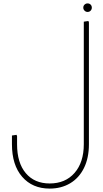

<svg xmlns="http://www.w3.org/2000/svg" viewBox="-20 -874 601 1125"><path d="M471 -209V-747L498 -751L501 -743V-209ZM271 231Q170 231 110 162Q50 93 50 -29H80Q80 80 131 140.5Q182 201 271 201Q363 201 417 139Q471 77 471 -29H501Q501 52 472 110.5Q443 169 391 200Q339 231 271 231ZM50 -29V-80L77 -84L80 -76V-29ZM471 -29V-358L498 -362L501 -354V-29ZM493 -804Q483 -804 475.5 -811.5Q468 -819 468 -829Q468 -840 475.5 -847Q483 -854 493 -854Q504 -854 511 -847Q518 -840 518 -829Q518 -819 511 -811.5Q504 -804 493 -804Z"/></svg>

Font: Fustat ExtraLight
Style: Regular
Weight: 250
Designer: Mohamed Gaber, Khaled Hosny, Laura Garcia Mut
Foundry: Kief Type Foundry, Alif Type Foundry, Hard Type Foundry
Version: Version 1.007